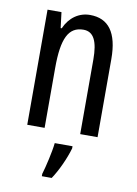

<svg xmlns="http://www.w3.org/2000/svg" viewBox="-86 -604 629 882"><g transform="rotate(10 228.0 -163.0)"><path d="M262 -547C211 -547 167 -517 144 -464H139L130 -537H65V0H146V-279C146 -417 174 -475 244 -475C292 -475 312 -432 312 -348V0H393V-364C393 -488 348 -547 262 -547ZM287 71V61H204C200 101 183 174 172 210V221H218C245 181 273 120 287 71Z"/></g></svg>

Font: Noto Sans Gurmukhi UI ExtraCondensed
Style: Regular
Weight: 400
Width: 2
Designer: Jelle Bosma - Monotype Design Team
Foundry: Monotype Imaging Inc.
Version: Version 2.004